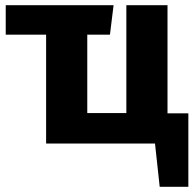

<svg xmlns="http://www.w3.org/2000/svg" viewBox="-20 -551 743 737"><path d="M703 -116V166H593L575 0H157V-418H2V-531H416L402 -418H315V-117H465V-531H623V-116Z"/></svg>

Font: FiraGOUPP
Style: Bold
Weight: 700
Designer: bBox Type
Foundry: bBox Type GmbH
Version: Version 1.001